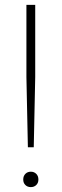

<svg xmlns="http://www.w3.org/2000/svg" viewBox="-20 -760 252 785"><path d="M94 -158 88 -445V-740H124V-445L118 -158ZM106 5Q92.5 5 83.8 -3.5Q75 -12 75 -26Q75 -40.5 83.8 -49.2Q92.5 -58 106 -58Q119.5 -58 128.2 -49.2Q137 -40.5 137 -26Q137 -12 128.2 -3.5Q119.5 5 106 5Z"/></svg>

Font: Encode Sans SemiCondensed SemiCondensed Thin
Style: Regular
Weight: 100
Width: 4
Designer: Multiple Designers
Foundry: Impallari Type
Version: Version 3.000; ttfautohint (v1.8.3) -l 8 -r 50 -G 200 -x 14 